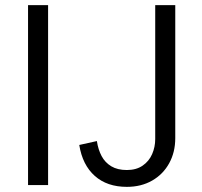

<svg xmlns="http://www.w3.org/2000/svg" viewBox="-20 -720 784 747"><path d="M89.1 -700H167.1V0H89.1ZM288.4 -156 356.9 -171.2Q361.9 -138.1 375.3 -112.8Q388.7 -87.6 413 -73Q437.3 -58.5 473.5 -58.5Q510.4 -58.5 535.1 -75.7Q559.9 -92.8 571.9 -120.5Q583.9 -148.1 583.9 -178.9V-700H661.9V-182.6Q661.9 -127.9 638.2 -84.8Q614.4 -41.7 571.9 -17.4Q529.3 7 473.5 7Q396.8 7 348.9 -35.5Q300.9 -78 288.4 -156Z"/></svg>

Font: AF Albert Sans Medium
Style: Regular
Weight: 500
Designer: Andreas Rasmussen
Foundry: a.Foundry
Version: Version 1.300;Glyphs 3.2 (3231)